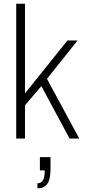

<svg xmlns="http://www.w3.org/2000/svg" viewBox="-20 -743 465 1030"><path d="M67 0V-723H114V-242L342 -526H396L232 -320L405 0H353L202 -281L114 -178V0ZM181 267V240Q202 240 211 223.5Q220 207 220 171H194V100H251V162Q251 198 244 221.5Q237 245 221.5 256Q206 267 181 267Z"/></svg>

Font: Archivo SemiCondensed Thin
Style: Regular
Weight: 250
Width: 4
Designer: Hector Gatti
Foundry: Omnibus-Type
Version: Version 2.001